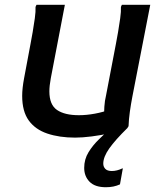

<svg xmlns="http://www.w3.org/2000/svg" viewBox="-20 -565 682 805"><path d="M73 -163Q73 -179 75 -197.5Q77 -216 81 -237L108 -381Q112 -401 117 -430.5Q122 -460 126 -488.5Q130 -517 129 -536L133 -545H252L193 -237Q190 -221 188.5 -207.5Q187 -194 187 -182Q187 -126 219 -104Q251 -82 311 -82Q343 -82 378 -88.5Q413 -95 441 -106L417 -75Q416 -93 417.5 -117.5Q419 -142 425 -167L466 -381Q470 -401 475 -430.5Q480 -460 484 -488.5Q488 -517 487 -536L491 -545H610L535 -160Q529 -129 524.5 -97Q520 -65 519 -36L514 -28Q484 -16 444 -7Q404 2 364.5 7Q325 12 295 12Q229 12 178.5 -5Q128 -22 100.5 -60Q73 -98 73 -163ZM483 208Q470 214 455.5 217Q441 220 424 220Q378 220 355.5 197Q333 174 333 139Q333 103 351 73.5Q369 44 395.5 18.5Q422 -7 446 -30L514 -28Q463 22 438 57.5Q413 93 413 121Q413 134 421.5 143Q430 152 449 152Q470 152 493 141H495Z"/></svg>

Font: Kufam Medium
Style: Italic
Weight: 500
Italic angle: -11°
Designer: Artur Schmal
Foundry: Original Type
Version: Version 1.301; ttfautohint (v1.8.3)